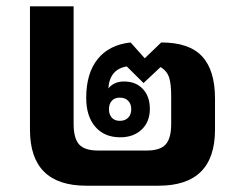

<svg xmlns="http://www.w3.org/2000/svg" viewBox="-20 -590 775 610"><path d="M446.8 -111.8Q488.8 -111.8 506.3 -131.1Q523.9 -150.4 523.9 -196.8V-284.2Q523.9 -323.2 517.3 -343.8Q510.7 -364.3 490.2 -377L436 -326.2L382.8 -378.9Q328.6 -370.1 324.2 -309.1Q342.3 -331.1 374 -331.1Q411.6 -331.1 433.8 -307.4Q456.1 -283.7 456.1 -244.1Q456.1 -203.1 430.2 -178.5Q404.3 -153.8 361.8 -153.8Q311.5 -153.8 282.7 -187.3Q253.9 -220.7 253.9 -278.8Q253.9 -357.4 290.5 -402.6Q327.1 -447.8 395 -455.1L439.9 -404.8L492.2 -455.1Q581.1 -455.1 622.1 -410.9Q663.1 -366.7 663.1 -276.9V-178.2Q663.1 0 483.9 0H253.9Q75.2 0 75.2 -178.2V-569.8H213.9V-196.8Q213.9 -150.4 231.4 -131.1Q249 -111.8 291 -111.8ZM397 -243.2Q397 -259.8 387.2 -269.8Q377.4 -279.8 360.8 -279.8Q344.2 -279.8 335.2 -269.8Q326.2 -259.8 326.2 -243.2Q326.2 -226.1 335.2 -216.1Q344.2 -206.1 360.8 -206.1Q377.4 -206.1 387.2 -216.1Q397 -226.1 397 -243.2Z"/></svg>

Font: Droid Sans Thai
Style: Bold
Weight: 700
Designer: Steve Matteson
Foundry: Ascender Corporation
Version: Version 1.00